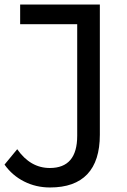

<svg xmlns="http://www.w3.org/2000/svg" viewBox="-29 -720 560 848"><path d="M-9 7 47 -61Q105 22 191 22Q312 22 312 -120V-613H60V-700H412V-125Q412 -9 356.5 49.5Q301 108 192 108Q130 108 77.5 81.5Q25 55 -9 7Z"/></svg>

Font: Montserrat Alternates Medium
Style: Regular
Weight: 500
Designer: Julieta Ulanovsky
Foundry: Julieta Ulanovsky
Version: Version 7.200